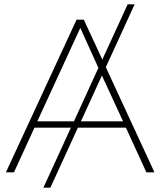

<svg xmlns="http://www.w3.org/2000/svg" viewBox="-20 -790 736 880"><path d="M7 0 331 -700H364L449 -517L565 -770H597L465 -482L688 0H651L557 -205H337L211 70H179L305 -205H138L44 0ZM319 -234 431 -479 348 -662 151 -234ZM447 -444 351 -234H544Z"/></svg>

Font: Montserrat Thin ExtraLight
Style: Regular
Weight: 250
Version: Version 9.000